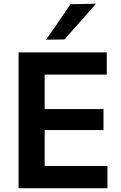

<svg xmlns="http://www.w3.org/2000/svg" viewBox="-20 -988 636 1008"><path d="M77.5 0Q77.5 -58 77.5 -112.5Q77.5 -167 77.5 -233.5V-475Q77.5 -543 77.5 -598.5Q77.5 -654 77.5 -713H540.5V-596.5Q493.5 -596.5 439.2 -596.5Q385 -596.5 311.5 -596.5H139.5L214.5 -691.5Q214.5 -632.5 214.5 -576.8Q214.5 -521 214.5 -453V-255.5Q214.5 -189 214.5 -134.5Q214.5 -80 214.5 -21.5L148.5 -116.5H322Q383.5 -116.5 438.5 -116.5Q493.5 -116.5 544 -116.5V0ZM183 -305V-415.5H316Q383 -415.5 431 -415.5Q479 -415.5 523.5 -415.5V-305Q476.5 -305 428.5 -305Q380.5 -305 315.5 -305ZM222 -779.5Q254.5 -826.5 286.5 -873Q318.5 -919.5 350 -966L484 -968.5Q455.5 -936 427.8 -904.5Q400 -873 372.5 -842Q345 -811 318.5 -781Z"/></svg>

Font: Commissioner Thin SemiBold
Style: Regular
Weight: 600
Version: Version 1.000